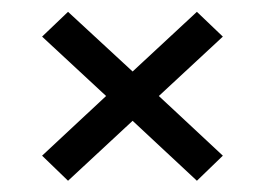

<svg xmlns="http://www.w3.org/2000/svg" viewBox="-20 -550 459 333"><path d="M98 -236.5 53 -280 164 -383.5 53 -486.5 98 -529.5 210 -426 321.5 -529.5 366.5 -486.5 255.5 -383.5 366.5 -280 321.5 -236.5 210 -340.5Z"/></svg>

Font: Big Shoulders Stencil Text
Style: Regular
Weight: 400
Designer: Patric King
Foundry: XO Type Co
Version: Version 1.000